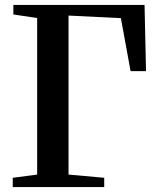

<svg xmlns="http://www.w3.org/2000/svg" viewBox="-20 -763 640 783"><path d="M32 0V-38L131.5 -51V-689.5L34.5 -704V-743H569.5L575.5 -473H512.5L473 -689L259.5 -699.5V-51L405 -38V0Z"/></svg>

Font: Merriweather 72pt SemiBold
Style: Regular
Weight: 600
Version: Version 2.100